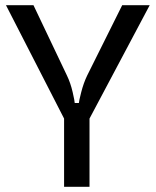

<svg xmlns="http://www.w3.org/2000/svg" viewBox="-20 -720 600 740"><path d="M557 -700 325 -263V0H227V-263L3 -700H109L238 -429Q252 -400 260 -365Q268 -330 268 -323H284Q284 -329 293 -364.5Q302 -400 316 -429L451 -700Z"/></svg>

Font: Voces
Style: Regular
Weight: 400
Designer: Ana Paula Megda, Pablo Ugerman
Foundry: Ana Paula Megda, Pablo Ugerman
Version: Version 1.100